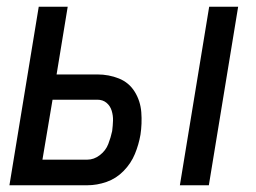

<svg xmlns="http://www.w3.org/2000/svg" viewBox="-20 -550 760 570"><path d="M514 0H600L687 -530H601ZM8 0H239Q268 0 296.5 -10Q325 -20 347 -42.5Q369 -65 380.5 -93Q392 -121 397 -150Q402 -183 399.5 -216.5Q397 -250 380 -277.5Q363 -305 333 -317Q303 -329 269 -329H148L181 -530H95ZM106 -76 136 -254H269Q285 -254 296 -245Q307 -236 311.5 -221.5Q316 -207 315.5 -192Q315 -177 313 -161Q309 -142 301.5 -122.5Q294 -103 276.5 -89.5Q259 -76 239 -76Z"/></svg>

Font: Iosevka Sparkle Oblique
Style: Regular
Weight: 400
Italic angle: -9°
Designer: Belleve Invis
Foundry: Belleve Invis
Version: Version 4.5.0; ttfautohint (v1.8.3)